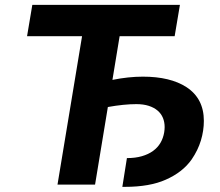

<svg xmlns="http://www.w3.org/2000/svg" viewBox="-20 -747 891 777"><path d="M485.4 9.2H475.1L493.6 -107.2Q527.7 -107.2 554.2 -114.9Q580.6 -122.5 599.4 -136.2Q618.3 -149.9 629.4 -169Q640.6 -188.2 644.5 -211.6Q645.2 -217.3 645.8 -222.5Q646.3 -227.6 646.3 -232.6Q646.3 -253.2 639.2 -270.2Q632.1 -287.3 617.7 -299.5Q603.3 -311.8 581.9 -318.7Q560.4 -325.6 532 -325.6Q481.9 -325.6 416.5 -313.9L364.7 0H212.7L312.1 -600.5H89.5L110.8 -727.3H708.1L686.8 -600.5H464.1L435 -423.7Q499.6 -436.8 558.2 -436.8Q669 -436.8 734.4 -394.5Q805 -348.4 805 -257.8Q805 -218.4 793.1 -178.8Q781.2 -139.2 755.7 -101.9Q719.5 -50.1 650.9 -19.9Q585.9 9.2 485.4 9.2Z"/></svg>

Font: Linik Sans
Style: Bold Italic
Weight: 700
Italic angle: 9°
Designer: Fonts by Rasmus Andersson / Changes by Cristiano Sobral with parts from Marc Monis
Foundry: rsms
Version: Version 3.020; ttfautohint (v1.6)